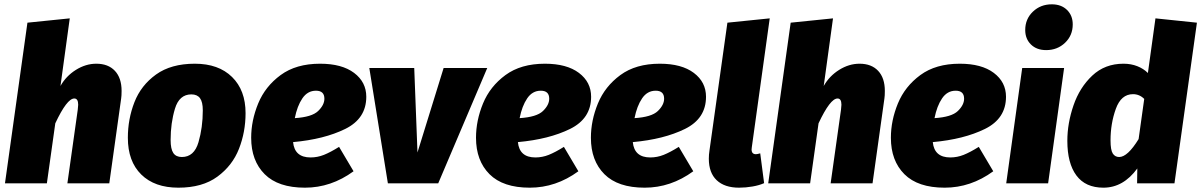

<svg xmlns="http://www.w3.org/2000/svg" viewBox="-20 -849 5562 889"><path d="M543 -428Q543 -405 541 -393L486 0H292L340 -341Q342 -359 342 -364Q342 -393 324 -393Q290 -393 236 -278L197 0H3L107 -744L303 -764L260 -451Q286 -497 331.5 -525.5Q377 -554 426 -554Q481 -554 512 -521Q543 -488 543 -428Z M572 -211Q572 -298 602.5 -376Q633 -454 702.5 -504Q772 -554 882 -554Q992 -554 1054.5 -492.5Q1117 -431 1117 -325Q1117 -238 1086.5 -160Q1056 -82 986.5 -31Q917 20 806 20Q696 20 634 -41Q572 -102 572 -211ZM919 -338Q919 -377 906 -394.5Q893 -412 866 -412Q810 -412 790 -345.5Q770 -279 770 -201Q770 -159 782.5 -140.5Q795 -122 822 -122Q879 -122 899 -190.5Q919 -259 919 -338Z M1337 -191Q1344 -120 1418 -120Q1450 -120 1480 -132Q1510 -144 1550 -169L1617 -56Q1513 20 1392 20Q1268 20 1205.5 -42.5Q1143 -105 1143 -211Q1143 -291 1175.5 -370Q1208 -449 1279.5 -501.5Q1351 -554 1462 -554Q1563 -554 1619.5 -511.5Q1676 -469 1676 -401Q1676 -300 1578.5 -252Q1481 -204 1337 -191ZM1482 -392Q1482 -429 1443 -429Q1404 -429 1380 -393.5Q1356 -358 1345 -302Q1424 -307 1453 -335Q1482 -363 1482 -392Z M2236 -534 2009 0H1776L1690 -534H1898L1913 -143L2034 -534Z M2378 -191Q2385 -120 2459 -120Q2491 -120 2521 -132Q2551 -144 2591 -169L2658 -56Q2554 20 2433 20Q2309 20 2246.5 -42.5Q2184 -105 2184 -211Q2184 -291 2216.5 -370Q2249 -449 2320.5 -501.5Q2392 -554 2503 -554Q2604 -554 2660.5 -511.5Q2717 -469 2717 -401Q2717 -300 2619.5 -252Q2522 -204 2378 -191ZM2523 -392Q2523 -429 2484 -429Q2445 -429 2421 -393.5Q2397 -358 2386 -302Q2465 -307 2494 -335Q2523 -363 2523 -392Z M2910 -191Q2917 -120 2991 -120Q3023 -120 3053 -132Q3083 -144 3123 -169L3190 -56Q3086 20 2965 20Q2841 20 2778.5 -42.5Q2716 -105 2716 -211Q2716 -291 2748.5 -370Q2781 -449 2852.5 -501.5Q2924 -554 3035 -554Q3136 -554 3192.5 -511.5Q3249 -469 3249 -401Q3249 -300 3151.5 -252Q3054 -204 2910 -191ZM3055 -392Q3055 -429 3016 -429Q2977 -429 2953 -393.5Q2929 -358 2918 -302Q2997 -307 3026 -335Q3055 -363 3055 -392Z M3461 -167Q3460 -163 3460 -157Q3460 -135 3480 -135Q3486 -135 3500 -139L3518 -1Q3496 9 3464.5 14.5Q3433 20 3402 20Q3335 20 3298.5 -14.5Q3262 -49 3262 -114Q3262 -133 3265 -152L3348 -744L3544 -764Z M4077 -428Q4077 -405 4075 -393L4020 0H3826L3874 -341Q3876 -359 3876 -364Q3876 -393 3858 -393Q3824 -393 3770 -278L3731 0H3537L3641 -744L3837 -764L3794 -451Q3820 -497 3865.5 -525.5Q3911 -554 3960 -554Q4015 -554 4046 -521Q4077 -488 4077 -428Z M4299 -191Q4306 -120 4380 -120Q4412 -120 4442 -132Q4472 -144 4512 -169L4579 -56Q4475 20 4354 20Q4230 20 4167.5 -42.5Q4105 -105 4105 -211Q4105 -291 4137.5 -370Q4170 -449 4241.5 -501.5Q4313 -554 4424 -554Q4525 -554 4581.5 -511.5Q4638 -469 4638 -401Q4638 -300 4540.5 -252Q4443 -204 4299 -191ZM4444 -392Q4444 -429 4405 -429Q4366 -429 4342 -393.5Q4318 -358 4307 -302Q4386 -307 4415 -335Q4444 -363 4444 -392Z M4907 -534 4833 0H4639L4713 -534ZM4727 -710Q4727 -761 4762.5 -795Q4798 -829 4850 -829Q4894 -829 4920.5 -803Q4947 -777 4947 -736Q4947 -685 4911.5 -651Q4876 -617 4824 -617Q4780 -617 4753.5 -643Q4727 -669 4727 -710Z M5522 -744 5418 0H5245L5246 -69Q5181 20 5089 20Q5006 20 4964 -36.5Q4922 -93 4922 -197Q4922 -278 4950.5 -361Q4979 -444 5037.5 -499Q5096 -554 5182 -554Q5217 -554 5246 -542.5Q5275 -531 5295 -511L5330 -764ZM5122 -199Q5122 -154 5132.5 -138Q5143 -122 5162 -122Q5201 -122 5252 -205L5278 -391Q5256 -413 5226 -413Q5171 -413 5146.5 -345Q5122 -277 5122 -199Z"/></svg>

Font: Fira Sans Black
Style: Italic
Weight: 900
Italic angle: -8°
Designer: Carrois Corporate & Edenspiekermann AG
Foundry: Carrois Corporate GbR & Edenspiekermann AG
Version: Version 4.203